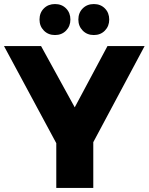

<svg xmlns="http://www.w3.org/2000/svg" viewBox="-25 -928 734 948"><path d="M-5.3 -700.6H177.7L344 -398L505.7 -700.6H689.1L354.9 -74.9H331.6ZM252.9 -307.6H435.6V0H252.9ZM246.6 -908Q280 -908 301.3 -886.3Q322.6 -864.6 322.6 -831.4Q322.6 -799 301.3 -777Q280 -755 246.6 -755Q213.1 -755 191.6 -777Q170.1 -799 170.1 -831.3Q170.1 -864.9 191.6 -886.4Q213.1 -908 246.6 -908ZM438.3 -908Q471.7 -908 493 -886.3Q514.3 -864.6 514.3 -831.4Q514.3 -799 493 -777Q471.7 -755 438.3 -755Q404.9 -755 383.4 -777Q361.9 -799 361.9 -831.3Q361.9 -864.9 383.4 -886.4Q404.9 -908 438.3 -908Z"/></svg>

Font: Alexandria
Style: Regular
Weight: 400
Designer: Mohamed Gaber
Foundry: Kief Type Foundry
Version: Version 5.100